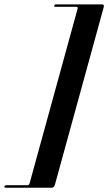

<svg xmlns="http://www.w3.org/2000/svg" viewBox="-98 -744 494 876"><path d="M37 92.5 256 -704Q257 -708.5 255.8 -710.8Q254.5 -713 250 -713H154.5Q148.5 -713 149.5 -718Q150 -720.5 152 -722.2Q154 -724 157.5 -724H367Q373 -724 375 -721Q377 -718 375 -710.5L152.5 99Q150.5 106 146.8 109.2Q143 112.5 137 112.5H-72.5Q-76 112.5 -77.2 110.8Q-78.5 109 -77.5 106.5Q-75.5 101 -69 101H27Q31 101 33.2 99Q35.5 97 37 92.5Z"/></svg>

Font: Fraunces 120pt
Style: Bold Italic
Weight: 700
Italic angle: -16°
Version: Version 1.000;[b76b70a41]